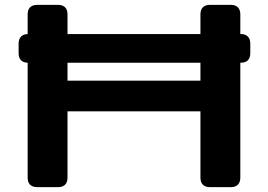

<svg xmlns="http://www.w3.org/2000/svg" viewBox="-20 -770 1102 790"><path d="M132.8 -750H218.8Q237.8 -750 247.8 -740Q257.8 -730 257.8 -710.9V-438.1H804.7V-710.9Q804.7 -730 814.7 -740Q824.7 -750 843.8 -750H929.7Q948.7 -750 958.7 -740Q968.8 -730 968.8 -710.9V-39.1Q968.8 -20 958.7 -10Q948.7 0 929.7 0H843.8Q824.7 0 814.7 -10Q804.7 -20 804.7 -39.1V-311.9H257.8V-39.1Q257.8 -20 247.8 -10Q237.8 0 218.8 0H132.8Q113.8 0 103.8 -10Q93.8 -20 93.8 -39.1V-710.9Q93.8 -730 103.8 -740Q113.8 -750 132.8 -750ZM970.7 -511.9H95.7Q76.7 -511.9 66.7 -521.9Q56.6 -531.9 56.6 -551V-590.8Q56.6 -609.4 66.7 -619.6Q76.7 -629.9 95.7 -629.9H970.7Q989.7 -629.9 999.8 -619.6Q1009.8 -609.4 1009.8 -590.8V-551Q1009.8 -531.9 999.8 -521.9Q989.7 -511.9 970.7 -511.9Z"/></svg>

Font: Gyrochrome
Style: Regular
Weight: 400
Designer: David Moles
Foundry: David Moles
Version: Version 1.005;Glyphs 3.2.3 (3260)